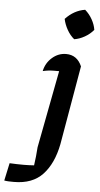

<svg xmlns="http://www.w3.org/2000/svg" viewBox="-180 -770 525 1008"><g transform="rotate(5 83.0 -266.5)"><path d="M183 -574Q161 -592 145.5 -619.5Q130 -647 124 -676Q169 -724 227 -733Q250 -713 265 -686Q280 -659 284 -632Q265 -609 237.5 -593.5Q210 -578 183 -574ZM-67 200Q-82 200 -94.5 199.5Q-107 199 -118 197L-98 104Q-79 105 -60.5 105.5Q-42 106 -24 106Q2 106 31 104Q38 56 41 8L119 -400Q105 -400 92 -400Q62 -400 33 -393Q42 -436 74.5 -464.5Q107 -493 148 -493Q206 -493 231 -435L159 -19Q139 84 85 142Q31 200 -67 200Z"/></g></svg>

Font: Piazzolla SemiBold
Style: Italic
Weight: 600
Italic angle: -11.3°
Designer: Juan Pablo del Peral
Foundry: Huerta Tipografica
Version: Version 1.330